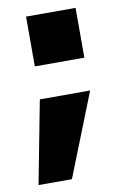

<svg xmlns="http://www.w3.org/2000/svg" viewBox="-75 -544 450 714"><g transform="rotate(-10 150.0 -187.5)"><path d="M72 -188H262L138 125H12ZM75 -500H262V-312H75Z"/></g></svg>

Font: CostaRica
Style: Normal
Weight: 900
Version: Version 1.3